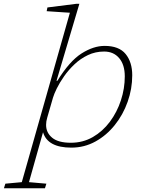

<svg xmlns="http://www.w3.org/2000/svg" viewBox="-136 -762 752 1004"><path d="M159.5 -339.5H164Q228 -443 290.5 -482.5Q353 -522 411 -522Q486.5 -522 521 -479.5Q555.5 -437 555.5 -368.5Q555.5 -297.5 531.5 -229.8Q507.5 -162 464.2 -108Q421 -54 363 -22Q305 10 237 10Q113 10 89 -70.5L15.5 190.5L106.5 198.5L99 222.5H-115.5L-108 198.5L-22 190.5L229.5 -695.5Q220.5 -696 196.8 -697.5Q173 -699 147.8 -700.8Q122.5 -702.5 108 -703.5L112 -723L262.5 -742H279ZM111 -147Q105 -127.5 105 -109Q105 -68 136.8 -41.8Q168.5 -15.5 234.5 -15.5Q297.5 -15.5 349.2 -45.2Q401 -75 438.5 -125.2Q476 -175.5 496.2 -237.2Q516.5 -299 516.5 -362.5Q516.5 -423.5 487.2 -458Q458 -492.5 408.5 -492.5Q363 -492.5 324 -474Q285 -455.5 253.8 -426Q222.5 -396.5 199.2 -363.2Q176 -330 161.2 -300Q146.5 -270 141 -251Z"/></svg>

Font: Newsreader Caption ExtraLight
Style: Italic
Weight: 275
Italic angle: -17°
Designer: Hugues Gentile
Foundry: Production Type
Version: Version 1.001